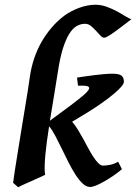

<svg xmlns="http://www.w3.org/2000/svg" viewBox="-20 -762 569 802"><path d="M489.3 -55.2Q473.1 -41.5 453.9 -28.3Q434.6 -15.1 416.3 -4.6Q397.9 5.9 382.1 12.5Q366.2 19 356.9 19Q340.3 19 325 4.4Q309.6 -10.3 294.7 -33.4Q279.8 -56.6 265.4 -85.4Q251 -114.3 237.3 -142.3Q223.6 -170.4 210.7 -195.1Q197.8 -219.7 185.1 -234.4Q179.7 -201.2 175.8 -170.9Q171.9 -140.6 169.4 -114.5Q167 -88.4 166.5 -67.1Q166 -45.9 168.5 -31.7Q161.6 -28.3 145.5 -21Q129.4 -13.7 111.3 -5.6Q93.3 2.4 77.4 9.5Q61.5 16.6 55.7 20L34.7 1.5Q37.1 -17.6 42.2 -50.8Q47.4 -84 54 -124.8Q60.5 -165.5 67.9 -210.7Q75.2 -255.9 82.3 -298.8Q89.4 -341.8 95.5 -379.4Q101.6 -417 105 -442.9Q110.4 -480.5 122.3 -516.6Q134.3 -552.7 152.6 -585.2Q170.9 -617.7 195.1 -646Q219.2 -674.3 249 -696.8Q261.7 -706.1 277.3 -714.4Q293 -722.7 310.1 -729Q327.1 -735.4 344.7 -738.8Q362.3 -742.2 378.9 -742.2Q402.8 -742.2 426 -733.6Q449.2 -725.1 469 -714.4Q488.8 -703.6 504.4 -693.8Q520 -684.1 528.8 -681.6Q522 -676.8 512 -668.9Q502 -661.1 490.7 -652.6Q479.5 -644 468 -635.5Q456.5 -627 446.3 -620.1Q436 -613.3 428 -608.9Q419.9 -604.5 415.5 -604.5Q407.7 -604.5 399.2 -613.5Q390.6 -622.6 380.9 -633.5Q371.1 -644.5 359.9 -653.6Q348.6 -662.6 335.4 -662.6Q316.9 -662.6 300.3 -653.1Q283.7 -643.6 269.3 -620.6Q254.9 -597.7 242.9 -559.8Q231 -522 222.2 -464.8Q214.4 -414.6 205.6 -361.8Q196.8 -309.1 188.5 -257.8L272.5 -319.8Q306.2 -345.2 326.2 -362.1Q346.2 -378.9 351.1 -388.7Q356 -398.4 345 -401.9Q334 -405.3 305.7 -404.3L301.8 -438Q315.9 -439.9 335.2 -442.9Q354.5 -445.8 374.8 -448.2Q395 -450.7 414.6 -452.4Q434.1 -454.1 449.7 -454.1Q478.5 -454.1 488 -445.6Q497.6 -437 497.6 -420.4Q497.6 -413.1 487.1 -400.4Q476.6 -387.7 456.3 -370.6Q436 -353.5 407.2 -333Q378.4 -312.5 341.8 -290L281.2 -253.4Q293.5 -239.7 305.2 -220.7Q316.9 -201.7 327.9 -181.4Q338.9 -161.1 349.6 -141.1Q360.4 -121.1 370.8 -105.5Q381.3 -89.8 391.1 -80.1Q400.9 -70.3 410.6 -70.3Q421.9 -70.3 438.5 -73.2Q455.1 -76.2 473.6 -86.4Z"/></svg>

Font: Gentium Basic
Style: Bold Italic
Weight: 700
Italic angle: -8°
Designer: J. Victor Gaultney and Annie Olsen
Foundry: SIL International
Version: Version 1.102; 2013; Maintenance release